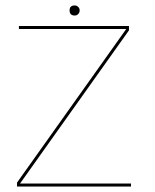

<svg xmlns="http://www.w3.org/2000/svg" viewBox="-20 -685 570 705"><path d="M42.5 0V-14.5L443.5 -578.5H49.5V-589.5H453.5V-573.5L53.5 -11H461V0ZM254.5 -628Q235.5 -628 235.5 -647Q235.5 -665 254.5 -665Q261.5 -665 267 -659.8Q272.5 -654.5 272.5 -647Q272.5 -639 267.2 -633.5Q262 -628 254.5 -628Z"/></svg>

Font: Anybody ExtraExpanded Thin
Style: Regular
Weight: 100
Width: 8
Designer: Tyler Finck
Foundry: Etcetera Type Company
Version: Version 1.010; ttfautohint (v1.8.3) -l 8 -r 50 -G 200 -x 14 